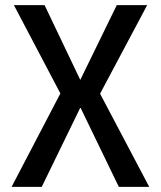

<svg xmlns="http://www.w3.org/2000/svg" viewBox="-20 -725 624 745"><path d="M25 0 224 -381 225 -342 34 -705H153L291 -416H292L433 -705H551L358 -342V-381L559 0H441L293 -306H291L142 0Z"/></svg>

Font: Nunito Sans 7pt Condensed SemiBold
Style: Regular
Weight: 600
Width: 3
Designer: Vernon Adams
Foundry: Vernon Adams
Version: Version 3.101;gftools[0.9.27]